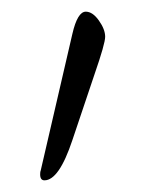

<svg xmlns="http://www.w3.org/2000/svg" viewBox="-20 -811 248 329"><path d="M56.2 -502Q48.8 -502 48.8 -512.2Q48.8 -517.1 49.8 -519L104 -752.9Q112.8 -791 127 -791Q138.7 -791 149.4 -775.9Q160.2 -760.7 160.2 -748Q160.2 -736.3 142.1 -684.1L104 -570.8Q81.1 -502 56.2 -502Z"/></svg>

Font: Junicode SmCond
Style: Regular
Weight: 400
Width: 4
Designer: Peter S. Baker
Version: Version 2.206